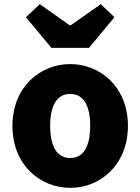

<svg xmlns="http://www.w3.org/2000/svg" viewBox="-20 -892 677 926"><path d="M228 -661H409L532 -809L466 -872L321 -770H316L172 -872L105 -809ZM319 14C463 14 597 -96 597 -285C597 -473 463 -583 319 -583C174 -583 40 -473 40 -285C40 -96 174 14 319 14ZM319 -130C252 -130 222 -190 222 -285C222 -379 252 -439 319 -439C385 -439 415 -379 415 -285C415 -190 385 -130 319 -130Z"/></svg>

Font: Noto Sans JP Black
Style: Regular
Weight: 900
Designer: Ryoko NISHIZUKA  (kana, bopomofo & ideographs); Paul D. Hunt (Latin, Greek & Cyrillic); Sandoll Communications , Soo-you
Foundry: Adobe
Version: Version 2.002;hotconv 1.0.116;makeotfexe 2.5.65601